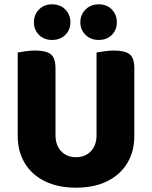

<svg xmlns="http://www.w3.org/2000/svg" viewBox="-20 -851 704 889"><path d="M332 18Q248 18 187.5 -12Q127 -42 94.5 -96Q62 -150 62 -222V-283H237V-225Q237 -178 263.5 -150.5Q290 -123 332 -123Q374 -123 400.5 -150.5Q427 -178 427 -225V-283H602V-222Q602 -150 569.5 -96Q537 -42 476.5 -12Q416 18 332 18ZM237 -256H62V-608Q74 -610 97.5 -613.5Q121 -617 143 -617Q193 -617 215 -600Q237 -583 237 -534ZM602 -254H427V-608Q439 -610 462.5 -613.5Q486 -617 508 -617Q558 -617 580 -600Q602 -583 602 -534ZM306 -748Q306 -713 282.5 -689.5Q259 -666 221 -666Q184 -666 160.5 -689.5Q137 -713 137 -748Q137 -783 160.5 -807Q184 -831 221 -831Q259 -831 282.5 -807Q306 -783 306 -748ZM521 -748Q521 -713 498 -689.5Q475 -666 437 -666Q400 -666 376 -689.5Q352 -713 352 -748Q352 -783 376 -807Q400 -831 437 -831Q475 -831 498 -807Q521 -783 521 -748Z"/></svg>

Font: Baloo Tamma 2 ExtraBold
Style: Regular
Weight: 800
Designer: Divya Kowshik, Shuchita Grover and Ek Type
Foundry: Ek Type
Version: Version 1.700